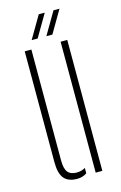

<svg xmlns="http://www.w3.org/2000/svg" viewBox="-116 -793 536 850"><g transform="rotate(-15 152.0 -368.0)"><path d="M50 -92V-600H80.5V-91Q80.5 -54 93.2 -38Q106 -22 134 -22Q155.5 -22 173.5 -32.5V-8Q154.5 5.5 129 5.5Q88.5 5.5 69.2 -17.2Q50 -40 50 -92ZM214.5 0V-600H245V0ZM92.5 -640 152.5 -742.5H180L120 -640ZM160 -640 220 -742.5H247.5L187.5 -640Z"/></g></svg>

Font: Big Shoulders Stencil Display Thin ExtraLight
Style: Regular
Weight: 250
Version: Version 2.001